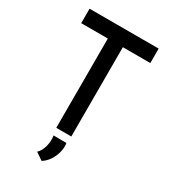

<svg xmlns="http://www.w3.org/2000/svg" viewBox="-224 -835 1030 1162"><g transform="rotate(30 291.0 -253.5)"><path d="M50 -725H533V-624H341V0H236V-624H50ZM259 218 208 183Q231 162 241 123.5Q251 85 245 48L335 49Q340 76 332.5 108.5Q325 141 306.5 170.5Q288 200 259 218Z"/></g></svg>

Font: Reem Kufi
Style: Regular
Weight: 400
Designer: Khaled Hosny
Version: Version 1.6